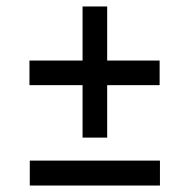

<svg xmlns="http://www.w3.org/2000/svg" viewBox="-20 -652 586 593"><path d="M71 -465H235V-632H311V-465H473V-389H311V-227H235V-389H71ZM72 -156H474V-79H72Z"/></svg>

Font: Encode Sans Wide
Style: Medium
Weight: 500
Designer: Pablo Impallari, Andres Torresi
Foundry: Pablo Impallari, Andres Torresi
Version: Version 1.000; ttfautohint (v1.00) -l 8 -r 50 -G 200 -x 14 -